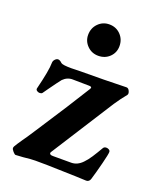

<svg xmlns="http://www.w3.org/2000/svg" viewBox="-123 -717 664 800"><g transform="rotate(20 208.5 -317.5)"><path d="M22 -19Q22 -25 33.5 -41.5Q45 -58 48 -63L62 -83L87 -121Q186 -272 240 -360Q242 -364 242 -366Q242 -371 230 -371L160 -372Q135 -373 116 -354Q106 -342 76 -300L59 -276Q55 -272 48 -272Q41 -272 35.5 -276Q30 -280 31 -286Q53 -374 53 -407Q53 -416 59.5 -423Q66 -430 73 -430Q81 -430 91 -420Q99 -414 137 -414L178 -415Q282 -415 380 -418Q389 -418 394 -406.5Q399 -395 394 -389Q374 -365 354 -335L178 -59Q175 -55 175 -52Q175 -44 190 -44H271Q298 -44 320 -67Q333 -80 346 -100Q359 -120 374 -146Q378 -153 388 -153Q394 -153 399.5 -149.5Q405 -146 405 -140Q405 -130 394 -86.5Q383 -43 373 -10Q371 -3 366.5 1Q362 5 355 5L307 3Q288 3 235.5 1Q183 -1 128 -1Q109 -1 75 3L42 5Q38 5 30 -4Q22 -13 22 -19ZM155 -569Q155 -599 175 -619.5Q195 -640 224 -640Q254 -640 274 -619.5Q294 -599 294 -569Q294 -540 274 -520.5Q254 -501 224 -501Q195 -501 175 -521Q155 -541 155 -569Z"/></g></svg>

Font: EB Garamond SemiBold
Style: Regular
Weight: 600
Designer: Georg Duffner and Octavio Pardo
Foundry: Georg Duffner
Version: Version 1.000